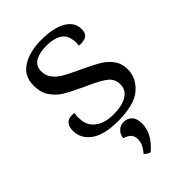

<svg xmlns="http://www.w3.org/2000/svg" viewBox="-225 -606 918 918"><g transform="rotate(-45 234.0 -147.0)"><path d="M38 -108Q38 -133 50 -148.5Q62 -164 88 -164Q98 -164 104 -163Q101 -151 101 -139Q101 -128 102 -121Q104 -77 138.5 -51Q173 -25 231 -25Q288 -25 322 -45Q356 -65 356 -104Q356 -140 330 -161Q304 -182 248 -207L216 -222Q160 -248 130.5 -266Q101 -284 79.5 -315Q58 -346 58 -393Q58 -458 109 -490Q160 -522 238 -522Q320 -522 366 -495.5Q412 -469 412 -422Q412 -380 375 -376Q365 -374 362 -374Q356 -374 346 -376Q348 -388 348 -396Q348 -409 345 -418Q341 -451 312.5 -468Q284 -485 235 -485Q190 -485 161 -468.5Q132 -452 132 -416Q132 -386 149 -364.5Q166 -343 189.5 -329.5Q213 -316 261 -293L283 -283Q332 -260 361.5 -242.5Q391 -225 411.5 -197Q432 -169 432 -130Q432 -71 383 -29Q334 13 224 13Q131 13 84.5 -20.5Q38 -54 38 -108ZM199 210Q230 174 230 143Q230 117 217 105.5Q204 94 184 88Q184 68 199.5 51Q215 34 240 34Q264 34 280.5 50.5Q297 67 297 103Q297 169 229 228Q212 224 199 210Z"/></g></svg>

Font: Arima Madurai
Style: Regular
Weight: 400
Designer: Joana Correia and Natanael Gama
Foundry: NDISCOVER
Version: Version 1.019